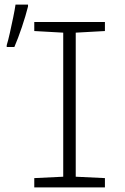

<svg xmlns="http://www.w3.org/2000/svg" viewBox="-20 -809 540 829"><path d="M128 0V-40L253 -46V-668L128 -675V-714H433V-675L307 -668V-46L433 -40V0ZM9 -614Q15 -633 22.5 -666.5Q30 -700 37 -734Q44 -768 47 -789H101V-781Q91 -741 74.5 -692Q58 -643 42 -606H9Z"/></svg>

Font: Noto Sans Mono ExtraCondensed Light
Style: Regular
Weight: 300
Width: 2
Designer: Monotype Design Team
Foundry: Monotype Imaging Inc.
Version: Version 2.014; ttfautohint (v1.8.4.7-5d5b)